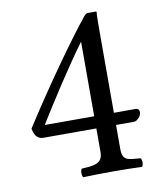

<svg xmlns="http://www.w3.org/2000/svg" viewBox="-73 -669 611 730"><g transform="rotate(-10 232.5 -304.0)"><path d="M271 -507V-219H80C131.3 -301.2 202 -412.8 271 -507ZM430 -219H347V-511C347 -561 347.3 -600.2 349 -608L347 -610H315C308 -610 302.7 -603.5 299 -599C236 -521.5 119.5 -357 28 -214C31 -199 37 -172 67 -172H271V-80C271 -34 233 -34 190 -31C184 -25 184 -4 190 2C222 1 262 0 308 0C347.4 0 385 1 417 2C423 -4 423 -25 417 -31C368 -35 347 -33 347 -80V-172H416C430 -172 445 -191 445 -203C445 -213 441 -219 430 -219Z"/></g></svg>

Font: Libertinus Serif
Style: Regular
Weight: 400
Designer: Philipp H. Poll
Foundry: Khaled Hosny
Version: Version 6.2